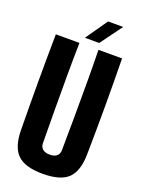

<svg xmlns="http://www.w3.org/2000/svg" viewBox="-180 -1058 847 1147"><g transform="rotate(20 243.5 -484.5)"><path d="M244 10Q131.5 10 83 -36.5Q34.5 -83 33 -191Q31 -342 31 -495.8Q31 -649.5 33 -800H183Q181 -699.5 180.8 -590.5Q180.5 -481.5 181.2 -372.5Q182 -263.5 183 -163Q183 -138.5 199 -125.2Q215 -112 244 -112Q273.5 -112 288.8 -125.2Q304 -138.5 304 -163Q305 -263.5 305.8 -372.5Q306.5 -481.5 306.2 -590.5Q306 -699.5 304 -800H454Q456.5 -649.5 456.5 -495.8Q456.5 -342 454 -191Q452.5 -83 404.2 -36.5Q356 10 244 10ZM203 -840 300 -979H396L294 -840Z"/></g></svg>

Font: Big Shoulders Display Thin Black
Style: Regular
Weight: 900
Version: Version 2.002